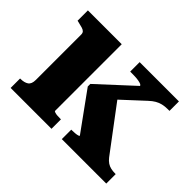

<svg xmlns="http://www.w3.org/2000/svg" viewBox="-114 -743 947 947"><g transform="rotate(45 359.5 -270.0)"><path d="M701 0H391V-66H396Q406 -66 417 -67Q428 -68 435 -70Q442 -72 442 -75L298 -274V-292L478 -458Q478 -463 471 -466Q464 -469 452.5 -471Q441 -473 428.5 -473.5Q416 -474 404 -474H394V-540H668V-474H657Q636 -474 619.5 -470Q603 -466 588.5 -457.5Q574 -449 559 -435L386 -275L424 -362L620 -101Q631 -87 642.5 -79.5Q654 -72 667.5 -69Q681 -66 696 -66H701ZM269 -540V-75Q269 -72 277 -69.5Q285 -67 295.5 -66.5Q306 -66 315 -66H319V0H34V-66H36Q63 -66 78.5 -76.5Q94 -87 94 -116V-432Q94 -443 88.5 -449Q83 -455 71.5 -458.5Q60 -462 42 -466L33 -468V-540Z"/></g></svg>

Font: Roboto Serif 20pt
Style: Bold
Weight: 700
Version: Version 1.008